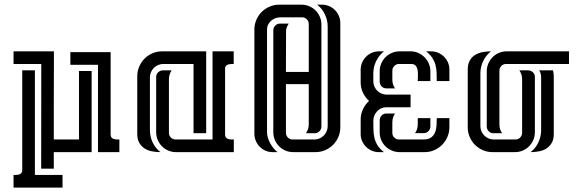

<svg xmlns="http://www.w3.org/2000/svg" viewBox="-20 -664 2537 838"><path d="M214.8 0V72.3H159.7L160.2 -384.8H39.1V-439.9H215.3V-384.8Q215.3 -301.8 214.8 -220Q214.4 -138.2 214.8 -55.2H324.7V-354H379.9V0ZM132.3 -356.9V99.6H252.9V154.8H39.1V99.6Q45.4 99.6 52 99.4Q58.6 99.1 64.2 97.2Q69.8 95.2 73.5 90.8Q77.1 86.4 77.1 77.6V-356.9ZM462.9 -436.5V-76.7Q462.9 -68.4 466.6 -64Q470.2 -59.6 475.8 -57.6Q481.4 -55.7 488.3 -55.4Q495.1 -55.2 501 -55.2V0H407.7V-381.3H287.1V-436.5Z M748.5 0Q730.5 0 714.6 -6.8Q698.7 -13.7 687 -25.4Q675.3 -37.1 668.5 -53Q661.6 -68.8 661.6 -86.9V-328.1Q661.6 -340.3 670.4 -348.6Q679.2 -356.9 690.9 -356.9H729Q723.6 -348.6 720.5 -338.9Q717.3 -329.1 717.3 -319.3V-84Q717.3 -72.3 725.8 -63.7Q734.4 -55.2 746.1 -55.2H907.7V-439.9H1000V-384.8Q994.6 -384.8 988.5 -384.5Q982.4 -384.3 977.1 -382.8Q971.7 -381.3 967.8 -378.2Q963.9 -375 962.4 -368.7V-76.7Q962.4 -68.4 966.1 -64Q969.7 -59.6 975.3 -57.6Q981 -55.7 987.8 -55.4Q994.6 -55.2 1000.5 -55.2V0ZM692.4 -384.8Q680.7 -384.8 669.9 -380.1Q659.2 -375.5 651.4 -367.7Q643.6 -359.9 638.9 -349.1Q634.3 -338.4 634.3 -326.7V-95.7Q634.3 -67.9 646.2 -42.5Q658.2 -17.1 680.2 0Q660.6 0 642.3 -3.7Q624 -7.3 610.1 -16.6Q596.2 -25.9 587.6 -41Q579.1 -56.2 579.1 -79.6V-331.1Q579.1 -353.5 587.6 -373.3Q596.2 -393.1 610.8 -408Q625.5 -422.9 645.3 -431.4Q665 -439.9 687.5 -439.9H879.9V-82.5H824.7V-384.8Z M1240.2 -561Q1235.8 -554.7 1232.2 -545.9Q1228.5 -537.1 1228.5 -529.3L1228 -350.1H1327.6V-559.6Q1327.6 -571.3 1319.1 -579.8Q1310.5 -588.4 1298.8 -588.4H1203.1Q1192.4 -588.4 1181.9 -584.5Q1171.4 -580.6 1163.3 -573.5Q1155.3 -566.4 1150.4 -556.9Q1145.5 -547.4 1145.5 -536.1V-87.4Q1145.5 -75.2 1149.2 -62.7Q1152.8 -50.3 1159.2 -38.8Q1165.5 -27.3 1173.8 -17.3Q1182.1 -7.3 1191.4 0H1169.4Q1153.3 0 1138.9 -6.3Q1124.5 -12.7 1113.8 -23.4Q1103 -34.2 1096.7 -48.8Q1090.3 -63.5 1090.3 -79.6V-535.2Q1090.3 -557.6 1098.9 -577.4Q1107.4 -597.2 1122.1 -611.8Q1136.7 -626.5 1156.5 -635Q1176.3 -643.6 1198.7 -643.6H1295.9Q1314 -643.6 1329.8 -636.7Q1345.7 -629.9 1357.4 -618.2Q1369.1 -606.4 1376 -590.6Q1382.8 -574.7 1382.8 -556.6V-111.8Q1382.8 -100.1 1374.3 -91.3Q1365.7 -82.5 1354 -82.5H1315.4Q1327.6 -100.1 1327.6 -120.6V-296.9H1228V-84Q1228 -72.3 1236.6 -63.7Q1245.1 -55.2 1256.8 -55.2H1352.5Q1364.3 -55.2 1374.8 -59.8Q1385.3 -64.5 1393.1 -72.3Q1400.9 -80.1 1405.5 -90.8Q1410.2 -101.6 1410.2 -113.3V-547.9Q1410.2 -575.7 1398.2 -601.1Q1386.2 -626.5 1364.3 -643.6H1386.2Q1402.3 -643.6 1416.7 -637.2Q1431.2 -630.9 1441.9 -620.1Q1452.6 -609.4 1459 -594.7Q1465.3 -580.1 1465.3 -564V-108.4Q1465.3 -85.9 1456.8 -66.2Q1448.2 -46.4 1433.6 -31.7Q1418.9 -17.1 1399.2 -8.5Q1379.4 0 1356.9 0H1259.8Q1241.7 0 1225.8 -6.8Q1210 -13.7 1198.2 -25.4Q1186.5 -37.1 1179.7 -53Q1172.9 -68.8 1172.9 -86.9V-531.7Q1172.9 -543.5 1181.4 -552.2Q1189.9 -561 1201.7 -561H1240.2Z M1772 -195.8H1665Q1653.3 -195.8 1643.1 -190.9Q1632.8 -186 1625.5 -178Q1618.2 -169.9 1613.8 -159.4Q1609.4 -148.9 1609.4 -137.7Q1609.4 -116.2 1609.9 -97.4Q1610.4 -78.6 1614.3 -62Q1618.2 -45.4 1627.7 -30Q1637.2 -14.6 1655.8 0H1633.8Q1617.7 0 1603.3 -6.1Q1588.9 -12.2 1577.9 -22.9Q1566.9 -33.7 1560.5 -48.1Q1554.2 -62.5 1554.2 -78.6V-142.6Q1554.2 -166 1564 -187Q1573.7 -208 1590.8 -223.6Q1573.7 -238.8 1564 -259.8Q1554.2 -280.8 1554.2 -304.2V-360.4Q1554.2 -376.5 1560.5 -391.1Q1566.9 -405.8 1577.6 -416.5Q1588.4 -427.2 1603 -433.6Q1617.7 -439.9 1633.8 -439.9H1655.8Q1633.8 -422.4 1621.6 -397Q1609.4 -371.6 1609.4 -343.8V-309.1Q1609.4 -297.4 1614 -286.6Q1618.7 -275.9 1626.5 -268.1Q1634.3 -260.3 1645 -255.6Q1655.8 -251 1667.5 -251H1772ZM1724.1 0Q1706.5 0 1690.7 -6.6Q1674.8 -13.2 1662.8 -24.9Q1650.9 -36.6 1644 -52.2Q1637.2 -67.9 1637.2 -85.9V-139.2Q1637.2 -150.9 1645.5 -159.7Q1653.8 -168.5 1666 -168.5H1704.1Q1692.4 -151.4 1692.4 -130.4V-83.5Q1692.4 -71.8 1700.9 -63.5Q1709.5 -55.2 1721.2 -55.2H1828.1Q1849.6 -55.2 1861.3 -63.7Q1873 -72.3 1878.7 -85.9Q1884.3 -99.6 1885.3 -116.2Q1886.2 -132.8 1886.2 -148.4H1941.4V-108.9Q1941.4 -86.4 1932.9 -66.7Q1924.3 -46.9 1909.7 -32Q1895 -17.1 1875.2 -8.5Q1855.5 0 1833 0ZM1772.5 -439.9Q1790 -439.9 1805.7 -432.9Q1821.3 -425.8 1833 -414.1Q1844.7 -402.3 1851.6 -386.5Q1858.4 -370.6 1858.4 -353V-310.1H1803.2Q1803.2 -318.8 1804 -331.5Q1804.7 -344.2 1803 -356.2Q1801.3 -368.2 1794.9 -376.5Q1788.6 -384.8 1774.4 -384.8H1721.2Q1709.5 -384.8 1700.9 -376Q1692.4 -367.2 1692.4 -355.5V-316.4Q1692.4 -294.9 1704.1 -278.3H1666Q1653.8 -278.3 1645.5 -287.1Q1637.2 -295.9 1637.2 -307.6V-353Q1637.2 -371.1 1644 -387Q1650.9 -402.8 1662.6 -414.6Q1674.3 -426.3 1690.2 -433.1Q1706.1 -439.9 1724.1 -439.9ZM1861.8 -439.9Q1878.4 -439.9 1892.8 -433.6Q1907.2 -427.2 1918 -416.5Q1928.7 -405.8 1935.1 -391.4Q1941.4 -377 1941.4 -360.4V-310.1H1886.2Q1886.2 -330.1 1885.5 -347.9Q1884.8 -365.7 1880.4 -381.6Q1876 -397.5 1866.5 -411.9Q1856.9 -426.3 1839.8 -439.9ZM1791.5 -83Q1796.9 -90.8 1799.6 -98.6Q1802.2 -106.4 1803 -114.3Q1803.7 -122.1 1803.5 -130.6Q1803.2 -139.2 1803.2 -148.4H1858.4V-111.8Q1858.4 -100.1 1849.9 -91.6Q1841.3 -83 1829.6 -83Z M2258.8 -319.3Q2258.8 -329.1 2255.6 -338.9Q2252.4 -348.6 2247.1 -356.9H2285.2Q2296.9 -356.9 2305.7 -348.6Q2314.5 -340.3 2314.5 -328.1V-86.9Q2314.5 -68.8 2307.6 -53Q2300.8 -37.1 2289.1 -25.4Q2277.3 -13.7 2261.5 -6.8Q2245.6 0 2227.5 0H2129.9Q2107.4 0 2087.6 -8.5Q2067.9 -17.1 2053.2 -31.7Q2038.6 -46.4 2030 -66.2Q2021.5 -85.9 2021.5 -108.4V-360.4Q2021.5 -383.8 2030 -399.2Q2038.6 -414.6 2052.7 -423.6Q2066.9 -432.6 2085.2 -436.3Q2103.5 -439.9 2123 -439.9Q2101.1 -422.9 2088.9 -397.5Q2076.7 -372.1 2076.7 -344.2V-113.3Q2076.7 -101.1 2081.3 -90.6Q2085.9 -80.1 2093.8 -72.3Q2101.6 -64.5 2112.1 -59.8Q2122.6 -55.2 2134.8 -55.2H2230Q2241.7 -55.2 2250.2 -63.7Q2258.8 -72.3 2258.8 -84ZM2159.7 -120.6Q2159.7 -99.1 2171.4 -82.5H2133.3Q2121.1 -82.5 2112.8 -91.3Q2104.5 -100.1 2104.5 -111.8V-353Q2104.5 -370.6 2111.3 -386.5Q2118.2 -402.3 2129.9 -414.3Q2141.6 -426.3 2157.5 -433.1Q2173.3 -439.9 2190.9 -439.9H2463.4V-384.8H2188.5Q2176.3 -384.8 2168 -376Q2159.7 -367.2 2159.7 -355.5ZM2341.8 -326.7Q2341.8 -343.3 2333.5 -356.9H2393.6Q2395 -350.6 2396 -344.2Q2397 -337.9 2397 -331.1V-79.6Q2397 -56.2 2388.4 -41Q2379.9 -25.9 2366 -16.6Q2352.1 -7.3 2333.7 -3.7Q2315.4 0 2295.9 0Q2317.9 -17.1 2329.8 -42.5Q2341.8 -67.9 2341.8 -95.7Z"/></svg>

Font: Isar CAT
Style: Regular
Weight: 400
Designer: Digitized by Peter Wiegel
Foundry: CAT-Fonts, Peter Wiegel
Version: Version 1.000; ttfautohint (v1.3)